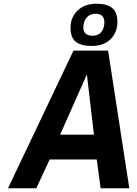

<svg xmlns="http://www.w3.org/2000/svg" viewBox="-20 -1012 736 1032"><path d="M375 -740H561L675 0H521L500 -155H247L175 0H23ZM485 -288 447 -612 303 -288ZM359 -863Q359 -918 396.5 -955Q434 -992 500 -992Q555 -992 583 -969Q611 -946 611 -895Q611 -838 574.5 -801.5Q538 -765 471 -765Q416 -765 387.5 -787.5Q359 -810 359 -863ZM541 -892Q541 -938 494 -938Q462 -938 445 -916.5Q428 -895 428 -865Q428 -820 478 -820Q509 -820 525 -840.5Q541 -861 541 -892Z"/></svg>

Font: Exo
Style: Bold Italic
Weight: 700
Italic angle: -9°
Designer: Natanael Gama
Foundry: Natanael Gama
Version: Version 1.500; ttfautohint (v1.6)